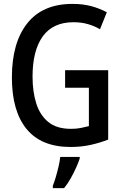

<svg xmlns="http://www.w3.org/2000/svg" viewBox="-20 -744 640 985"><path d="M342 10Q192 10 116.5 -82Q41 -174 41 -347Q41 -525 120 -624.5Q199 -724 352 -724Q405 -724 448 -712.5Q491 -701 528 -681L493 -594Q466 -610 432 -620Q398 -630 357 -630Q252 -630 199.5 -557.5Q147 -485 147 -351Q147 -274 166 -213.5Q185 -153 228 -118Q271 -83 344 -83Q372 -83 394.5 -87.5Q417 -92 436 -97V-294H314V-384H535V-28Q495 -12 446.5 -1Q398 10 342 10ZM251 209Q258 192 266 165Q274 138 280.5 110Q287 82 289 61H389V69Q383 88 371 115Q359 142 343 170.5Q327 199 309 221H251Z"/></svg>

Font: Noto Sans Mono Medium
Style: Regular
Weight: 500
Designer: Monotype Design Team
Foundry: Monotype Imaging Inc.
Version: Version 2.014